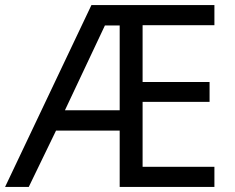

<svg xmlns="http://www.w3.org/2000/svg" viewBox="-21 -734 922 754"><path d="M821 0H449V-221H199L92 0H-1L338 -714H821V-635H539V-412H802V-334H539V-79H821ZM234 -301H449V-634H391Z"/></svg>

Font: Noto Sans Hanunoo
Style: Regular
Weight: 400
Designer: Monotype Design Team
Foundry: Monotype Imaging Inc.
Version: Version 2.003; ttfautohint (v1.8.4.7-5d5b)